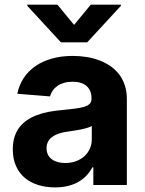

<svg xmlns="http://www.w3.org/2000/svg" viewBox="-20 -792 620 822"><path d="M34.8 -152.3Q34.8 -182.9 42.4 -206.5Q50.1 -230.1 63.9 -247.9Q77.8 -265.6 96.8 -278.2Q115.8 -290.8 138.5 -299.4Q161.2 -307.9 187 -312.9Q212.7 -317.8 239.7 -320.3Q275.2 -323.9 300.2 -326.9Q325.3 -329.9 341.3 -335Q357.2 -340.2 364.5 -348.2Q371.8 -356.2 371.8 -369.3V-371.4Q371.8 -405.2 350.7 -423.7Q329.5 -442.1 290.8 -442.1Q270.6 -442.1 254.3 -437.3Q237.9 -432.5 225.9 -424.2Q213.8 -415.8 205.8 -404.3Q197.8 -392.8 193.9 -379.3L54 -390.6Q61.8 -427.9 81.5 -457.9Q101.2 -487.9 131.6 -508.9Q161.9 -529.8 202.2 -541.2Q242.5 -552.6 291.5 -552.6Q322.1 -552.6 351 -547.9Q380 -543.3 405.5 -533.6Q431.1 -523.8 452.8 -508.9Q474.4 -494 490.1 -473.5Q505.7 -453.1 514.4 -426.7Q523.1 -400.2 523.1 -367.9V0H379.6V-75.6H375.4Q365.4 -56.5 350.5 -40.7Q335.6 -24.9 315.9 -13.5Q296.2 -2.1 271.1 4.1Q246.1 10.3 215.9 10.3Q176.8 10.3 143.6 0Q110.4 -10.3 86.3 -30.5Q62.1 -50.8 48.5 -81.3Q34.8 -111.9 34.8 -152.3ZM96.9 -772H225.9L297.2 -685.4L368.6 -772H497.5V-767L353.3 -610.8H240.8L96.9 -767ZM179.3 -157.3Q179.3 -141.7 185.2 -130Q191.1 -118.3 201.7 -110.3Q212.4 -102.3 227.1 -98.2Q241.8 -94.1 259.2 -94.1Q284.1 -94.1 305 -101.7Q326 -109.4 341.1 -123Q356.2 -136.7 364.5 -155.2Q372.9 -173.7 372.9 -195V-252.8Q366.1 -248.2 353.5 -244.5Q340.9 -240.8 326 -237.7Q311.1 -234.7 295.6 -232.4Q280.2 -230.1 267.8 -228.3Q247.9 -225.5 231.5 -220Q215.2 -214.5 203.7 -206Q192.1 -197.4 185.7 -185.4Q179.3 -173.3 179.3 -157.3Z"/></svg>

Font: Cannonade
Style: Bold
Weight: 700
Designer: Rasmus Andersson
Foundry: rsms
Version: Version 3.012;git-f93a4a705